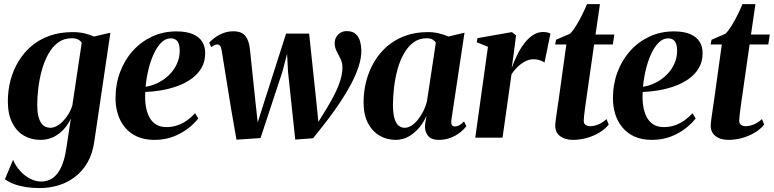

<svg xmlns="http://www.w3.org/2000/svg" viewBox="-20 -684 3845 954"><path d="M448.5 19.5Q440 79.5 414.8 123.2Q389.5 167 352.2 195.2Q315 223.5 270.2 237Q225.5 250.5 176.5 250.5Q139 250.5 106.8 245.2Q74.5 240 48.8 230.2Q23 220.5 4.5 206.5L45 110Q57.5 140.5 79.8 165Q102 189.5 129.5 203.8Q157 218 184.5 218Q218.5 218 243.2 199.8Q268 181.5 284.5 145.5Q301 109.5 309 56.5L332 -95Q319.5 -67.5 298.5 -43.5Q277.5 -19.5 247.8 -4.2Q218 11 180.5 11Q135.5 11 99 -10Q62.5 -31 40.8 -73.8Q19 -116.5 19 -181Q19 -234.5 32.2 -285Q45.5 -335.5 71.8 -379Q98 -422.5 136.5 -455.2Q175 -488 226.2 -506.2Q277.5 -524.5 341 -524.5Q373.5 -524.5 399.8 -518.2Q426 -512 447 -502.5L528.5 -521.5ZM386 -471Q381 -480.5 369.2 -487.2Q357.5 -494 337 -494Q297.5 -494 268.8 -472.8Q240 -451.5 220 -415.5Q200 -379.5 188 -336Q176 -292.5 170.5 -247.5Q165 -202.5 165 -163.5Q165 -130.5 170.2 -108.2Q175.5 -86 184.5 -73Q193.5 -60 205.2 -54.5Q217 -49 230 -49Q252 -49 274.2 -65.5Q296.5 -82 314 -107.8Q331.5 -133.5 339.5 -160.5Z M965 -95.5Q950 -75 919.8 -50Q889.5 -25 846 -7Q802.5 11 747 11Q697 11 660.5 -5.8Q624 -22.5 600.2 -51.8Q576.5 -81 565.2 -118Q554 -155 554 -195Q554 -265 576.5 -325.5Q599 -386 640 -431.5Q681 -477 736.2 -502.5Q791.5 -528 857 -528Q907 -528 938.5 -514.2Q970 -500.5 984.8 -476.5Q999.5 -452.5 999.5 -421.5Q1000 -378 980.8 -345.8Q961.5 -313.5 929.5 -291.2Q897.5 -269 858.5 -255.2Q819.5 -241.5 778.5 -234.8Q737.5 -228 702 -227Q699.5 -192 704 -160.5Q708.5 -129 720.5 -104.8Q732.5 -80.5 753.8 -66.5Q775 -52.5 806.5 -52.5Q837.5 -52.5 863.8 -62Q890 -71.5 911.5 -87.5Q933 -103.5 949.5 -121.5ZM829 -493.5Q802 -493.5 780.5 -471.5Q759 -449.5 743 -414Q727 -378.5 717 -336.2Q707 -294 703.5 -253Q727.5 -256.5 751.8 -266.5Q776 -276.5 798 -292.8Q820 -309 836.8 -330.2Q853.5 -351.5 863.2 -377.2Q873 -403 873 -432.5Q872.5 -465.5 861 -479.5Q849.5 -493.5 829 -493.5Z M1155 10 1128.5 -142 1082 -430Q1079 -449 1073.8 -456Q1068.5 -463 1059.5 -463Q1051.5 -463 1044.8 -459.5Q1038 -456 1030 -449.5L1019.5 -472Q1031 -485 1049 -498Q1067 -511 1090.2 -519.8Q1113.5 -528.5 1140 -528.5Q1180.5 -528.5 1199 -505.5Q1217.5 -482.5 1222 -438L1249.5 -175.5L1260.5 -75.5L1294.5 -183L1401.5 -517H1516L1552 -176.5L1562 -78.5L1606 -150Q1626.5 -184 1640.8 -212.2Q1655 -240.5 1664 -264.5Q1673 -288.5 1677.2 -309.2Q1681.5 -330 1681.5 -348.5Q1681.5 -372.5 1671.8 -391.8Q1662 -411 1652.5 -429.8Q1643 -448.5 1643 -470Q1643 -495 1660 -512.2Q1677 -529.5 1702.5 -529.5Q1731.5 -529.5 1747.2 -515.2Q1763 -501 1769 -479Q1775 -457 1775.5 -432.5Q1775.5 -395.5 1762 -353.8Q1748.5 -312 1724.8 -267.2Q1701 -222.5 1670.5 -176.5Q1640 -130.5 1605.2 -85.2Q1570.5 -40 1535.5 3L1447 9.5L1411 -328.5L1406.5 -416.5L1383.5 -328.5L1274.5 2Z M2223 -89.5Q2220.5 -69.5 2225.5 -62.5Q2230.5 -55.5 2240 -55.5Q2250.5 -55.5 2261.5 -61.2Q2272.5 -67 2285.5 -80.5L2297.5 -57Q2286 -42 2266.5 -26.2Q2247 -10.5 2220 0.2Q2193 11 2159.5 11Q2121 11 2105 -11.5Q2089 -34 2092 -65L2099 -109.5Q2088 -81 2065.8 -53.2Q2043.5 -25.5 2013.2 -7.2Q1983 11 1946 11Q1902 11 1865.8 -10.2Q1829.5 -31.5 1808 -73Q1786.5 -114.5 1786.5 -175Q1786.5 -229.5 1799.8 -280.8Q1813 -332 1839 -376.2Q1865 -420.5 1903.5 -453.8Q1942 -487 1992.8 -505.8Q2043.5 -524.5 2106 -524.5Q2135.5 -524.5 2161 -518.2Q2186.5 -512 2208 -502.5L2288 -521.5ZM2145.5 -471.5Q2141.5 -480 2130.2 -487Q2119 -494 2100.5 -494Q2062.5 -494 2034.5 -473.2Q2006.5 -452.5 1986.8 -417.5Q1967 -382.5 1955.2 -339.2Q1943.5 -296 1938 -250.5Q1932.5 -205 1932.5 -164Q1932.5 -120 1940.2 -94.8Q1948 -69.5 1961.2 -59.2Q1974.5 -49 1990.5 -49Q2006.5 -49 2023 -59Q2039.5 -69 2054.5 -87Q2069.5 -105 2082 -129.2Q2094.5 -153.5 2101.5 -181Z M2341.5 0 2404.5 -451.5 2349 -474 2352.5 -494.5 2523.5 -524.5 2544 -508.5 2533 -420.5 2522.5 -346.5Q2533.5 -377.5 2548.8 -409Q2564 -440.5 2583.8 -466.8Q2603.5 -493 2627.2 -509Q2651 -525 2678.5 -525Q2693 -525 2702 -522.2Q2711 -519.5 2715 -517L2685.5 -373Q2682 -377 2666 -383.2Q2650 -389.5 2631 -389.5Q2613.5 -389.5 2597.5 -382.8Q2581.5 -376 2567.2 -365Q2553 -354 2541.5 -340.8Q2530 -327.5 2521.5 -315L2477 0Z M2892 -183.5Q2888.5 -159 2886 -139.8Q2883.5 -120.5 2882 -106.8Q2880.5 -93 2880.5 -84Q2880.5 -69.5 2890 -63.2Q2899.5 -57 2912 -57Q2933 -57 2954.8 -66.5Q2976.5 -76 2993.5 -92.5L3004.5 -65Q2985 -41 2956 -24Q2927 -7 2893.8 2Q2860.5 11 2827 11Q2786 11 2761.2 -9Q2736.5 -29 2739 -67Q2739.5 -72.5 2740.8 -82.5Q2742 -92.5 2744 -107.5Q2746 -122.5 2749 -142.8Q2752 -163 2756 -189.5L2794 -463H2738.5L2743 -486.5L2812.5 -516.5Q2827 -531 2843 -557Q2859 -583 2873.2 -612Q2887.5 -641 2896.5 -663.5H2961L2939 -512.5H3032.5L3025 -463H2932Z M3436.5 -95.5Q3421.5 -75 3391.2 -50Q3361 -25 3317.5 -7Q3274 11 3218.5 11Q3168.5 11 3132 -5.8Q3095.5 -22.5 3071.8 -51.8Q3048 -81 3036.8 -118Q3025.5 -155 3025.5 -195Q3025.5 -265 3048 -325.5Q3070.5 -386 3111.5 -431.5Q3152.5 -477 3207.8 -502.5Q3263 -528 3328.5 -528Q3378.5 -528 3410 -514.2Q3441.5 -500.5 3456.2 -476.5Q3471 -452.5 3471 -421.5Q3471.5 -378 3452.2 -345.8Q3433 -313.5 3401 -291.2Q3369 -269 3330 -255.2Q3291 -241.5 3250 -234.8Q3209 -228 3173.5 -227Q3171 -192 3175.5 -160.5Q3180 -129 3192 -104.8Q3204 -80.5 3225.2 -66.5Q3246.5 -52.5 3278 -52.5Q3309 -52.5 3335.2 -62Q3361.5 -71.5 3383 -87.5Q3404.5 -103.5 3421 -121.5ZM3300.5 -493.5Q3273.5 -493.5 3252 -471.5Q3230.5 -449.5 3214.5 -414Q3198.5 -378.5 3188.5 -336.2Q3178.5 -294 3175 -253Q3199 -256.5 3223.2 -266.5Q3247.5 -276.5 3269.5 -292.8Q3291.5 -309 3308.2 -330.2Q3325 -351.5 3334.8 -377.2Q3344.5 -403 3344.5 -432.5Q3344 -465.5 3332.5 -479.5Q3321 -493.5 3300.5 -493.5Z M3664.5 -183.5Q3661 -159 3658.5 -139.8Q3656 -120.5 3654.5 -106.8Q3653 -93 3653 -84Q3653 -69.5 3662.5 -63.2Q3672 -57 3684.5 -57Q3705.5 -57 3727.2 -66.5Q3749 -76 3766 -92.5L3777 -65Q3757.5 -41 3728.5 -24Q3699.5 -7 3666.2 2Q3633 11 3599.5 11Q3558.5 11 3533.8 -9Q3509 -29 3511.5 -67Q3512 -72.5 3513.2 -82.5Q3514.5 -92.5 3516.5 -107.5Q3518.5 -122.5 3521.5 -142.8Q3524.5 -163 3528.5 -189.5L3566.5 -463H3511L3515.5 -486.5L3585 -516.5Q3599.5 -531 3615.5 -557Q3631.5 -583 3645.8 -612Q3660 -641 3669 -663.5H3733.5L3711.5 -512.5H3805L3797.5 -463H3704.5Z"/></svg>

Font: Merriweather 120pt
Style: Bold Italic
Weight: 700
Italic angle: -7.8°
Version: Version 2.101